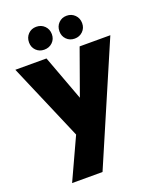

<svg xmlns="http://www.w3.org/2000/svg" viewBox="-190 -888 1034 1263"><g transform="rotate(-20 327.5 -256.5)"><path d="M660 -561 304 267H91L225 -24L-5 -561H213L331 -243L445 -561ZM220 -620Q186 -620 163.5 -642.5Q141 -665 141 -699Q141 -734 163.5 -757Q186 -780 220 -780Q255 -780 278 -757Q301 -734 301 -699Q301 -665 278 -642.5Q255 -620 220 -620ZM433 -620Q399 -620 376.5 -642.5Q354 -665 354 -699Q354 -734 376.5 -757Q399 -780 433 -780Q467 -780 490 -757Q513 -734 513 -699Q513 -665 490 -642.5Q467 -620 433 -620Z"/></g></svg>

Font: Fz Poppins ExtBd
Style: Regular
Weight: 800
Designer: Ninad Kale (Devanagari), Jonny Pinhorn (Latin)
Foundry: Indian Type Foundry
Version: Vit hóa bi Vntype.Com & FontZin.Com